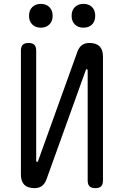

<svg xmlns="http://www.w3.org/2000/svg" viewBox="-20 -962 640 992"><path d="M512 -670V-30Q512 -9 502.5 0.5Q493 10 472 10Q452 10 442.5 0.5Q433 -9 433 -30V-599Q431 -605 429 -605Q427 -605 425.5 -603.5Q424 -602 423 -599L220 -35Q212 -13 197 -1.5Q182 10 158 10Q123 10 105.5 -7.5Q88 -25 88 -60V-700Q88 -721 97.5 -730.5Q107 -740 128 -740Q148 -740 157.5 -730.5Q167 -721 167 -700V-131Q169 -125 171 -125Q173 -125 174.5 -126.5Q176 -128 177 -131L380 -695Q388 -717 403 -728.5Q418 -740 442 -740Q477 -740 494.5 -722.5Q512 -705 512 -670ZM411 -819Q384 -819 367 -835.5Q350 -852 350 -880Q350 -909 367 -925.5Q384 -942 411 -942Q439 -942 455.5 -925.5Q472 -909 472 -880Q472 -852 455.5 -835.5Q439 -819 411 -819ZM191 -819Q164 -819 147 -835.5Q130 -852 130 -880Q130 -909 147 -925.5Q164 -942 191 -942Q218 -942 235 -925.5Q252 -909 252 -880Q252 -852 235 -835.5Q218 -819 191 -819Z"/></svg>

Font: Maple Mono Normal NL Light
Style: Regular
Weight: 300
Monospace: yes
Designer: subframe7536
Version: Version 7.000